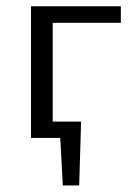

<svg xmlns="http://www.w3.org/2000/svg" viewBox="-20 -434 424 604"><path d="M122.9 0V-51.5H235.1L205.5 0ZM177.6 149.5 166.8 -51.5H235.1L229.1 149.5ZM77.5 0V-414.2H145.8V0ZM113 -362.2V-414.2H360.1V-362.2Z"/></svg>

Font: Ysabeau
Style: Bold
Weight: 700
Designer: Christian Thalmann (Catharsis Fonts)
Version: Version 2.000;gftools[0.9.27.dev2+g8671c4b]